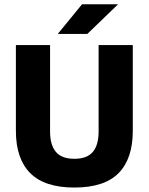

<svg xmlns="http://www.w3.org/2000/svg" viewBox="-20 -846 683 882"><path d="M321.5 15.5Q184.5 15.5 118.8 -50.8Q53 -117 53 -245V-639H210V-242Q210 -180 236.8 -148.2Q263.5 -116.5 321.5 -116.5Q380 -116.5 406.5 -148.2Q433 -180 433 -242V-639H590V-245Q590 -117 524.8 -50.8Q459.5 15.5 321.5 15.5ZM246.5 -691.5 357 -826.5H521V-825L381 -690H246.5Z"/></svg>

Font: Anek Devanagari
Style: Bold
Weight: 700
Designer: Kailash Malviya (Devanagari) & Yesha Goshar (Latin)
Foundry: Ek Type
Version: Version 1.003